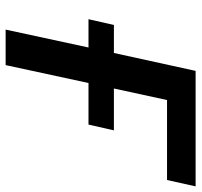

<svg xmlns="http://www.w3.org/2000/svg" viewBox="-36 -662 698 665"><g transform="rotate(90 312.5 -329.0)"><path d="M603 -559H326L286 -375H431L411 -287H267L205 0H82L144 -287H46L66 -375H163L225 -658H625Z"/></g></svg>

Font: EauTest
Style: Bold Italic
Weight: 700
Italic angle: -12°
Designer: Christian Thalmann (Catharsis Fonts)
Version: Version 0.001;PS 000.001;hotconv 1.0.88;makeotf.lib2.5.64775